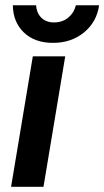

<svg xmlns="http://www.w3.org/2000/svg" viewBox="-20 -716 400 736"><path d="M22.5 0 105.8 -500H230L146.7 0ZM183.3 -551.7Q112.5 -551.7 71.3 -591.7Q30 -631.7 29.2 -695.8H118.3Q120.8 -664.2 140 -646.7Q159.2 -629.2 189.2 -630Q220.8 -630.8 242.5 -649.2Q264.2 -667.5 270.8 -695.8H360Q350.8 -631.7 302.1 -591.7Q253.3 -551.7 183.3 -551.7Z"/></svg>

Font: Familjen Grotesk SemiBold
Style: Italic
Weight: 600
Italic angle: -9.46201°
Designer: Anders Wikstroem, Jonas Baeckman, Matilda Gysing, Kristian Moeller
Foundry: Familjen STHLM AB
Version: Version 2.002